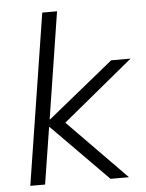

<svg xmlns="http://www.w3.org/2000/svg" viewBox="-51 -747 601 789"><g transform="rotate(-5 249.0 -352.5)"><path d="M42 0 153 -705H214L145 -265H147L418 -485H498L208 -246L449 0H373L142 -234H140L103 0Z"/></g></svg>

Font: Nunito Sans Light
Style: Italic
Weight: 300
Italic angle: -9°
Designer: Vernon Adams
Foundry: Vernon Adams
Version: Version 3.006; ttfautohint (v1.8.3)